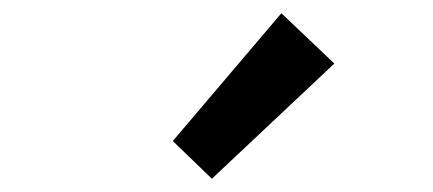

<svg xmlns="http://www.w3.org/2000/svg" viewBox="-20 -914 654 290"><path d="M300 -644 485 -818 405 -894 241 -701Z"/></svg>

Font: Noto Sans HK Medium
Style: Regular
Weight: 500
Designer: Ryoko NISHIZUKA 西塚涼子 (kana, bopomofo & ideographs); Paul D. Hunt (Latin, Greek & Cyrillic); Sandoll Communications 산돌커뮤니
Foundry: Adobe
Version: Version 2.002;hotconv 1.0.116;makeotfexe 2.5.65601